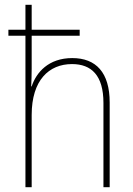

<svg xmlns="http://www.w3.org/2000/svg" viewBox="-20 -780 555 800"><path d="M112 -760H86V-656H15V-631H86V0H112V-301C112 -446 184 -513 280 -513C361 -513 411 -466 411 -351V0H437V-353C437 -478 380 -538 281 -538C182 -538 131 -478 112 -420H110C111 -446 112 -464 112 -495V-631H312V-656H112Z"/></svg>

Font: Noto Sans Gujarati UI SemiCondensed Thin
Style: Regular
Weight: 100
Width: 4
Designer: Jelle Bosma - Monotype Design Team, Universal Thirst
Foundry: Monotype Imaging Inc.
Version: Version 2.106